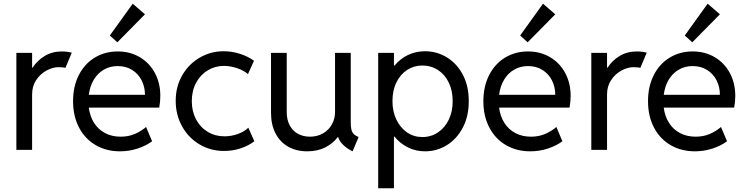

<svg xmlns="http://www.w3.org/2000/svg" viewBox="-20 -800 3988 1025"><path d="M67.4 -517.6H151.4V-438.5H153.8Q179.7 -478 219.5 -501.7Q259.3 -525.4 310.5 -525.4Q326.2 -525.4 341.3 -523.2Q356.4 -521 363.3 -518.6L329.1 -437.5Q326.2 -439 315.7 -440.2Q305.2 -441.4 293 -441.4Q261.7 -441.4 228.5 -423.6Q195.3 -405.8 173.3 -372.8Q151.4 -339.8 151.4 -295.9V0H67.4Z M370.1 -259.8Q370.1 -339.4 401.1 -399.7Q432.1 -460 486.3 -492.7Q540.5 -525.4 608.4 -525.4Q674.3 -525.4 726.1 -494.9Q777.8 -464.4 806.9 -410.4Q835.9 -356.4 835.9 -288.1Q835.9 -257.8 830.1 -225.6H454.1Q460 -178.7 482.4 -143.6Q504.9 -108.4 541.3 -89.4Q577.6 -70.3 624 -70.3Q666.5 -70.3 700.4 -85.2Q734.4 -100.1 759.8 -122.1L792 -45.9Q759.8 -22 714.8 -7.1Q669.9 7.8 620.1 7.8Q547.9 7.8 491 -25.1Q434.1 -58.1 402.1 -118.9Q370.1 -179.7 370.1 -259.8ZM753.9 -293.9Q753.9 -335.9 736.1 -371.1Q718.3 -406.2 685.1 -426.8Q651.9 -447.3 608.4 -447.3Q567.9 -447.3 534.9 -428.5Q502 -409.7 481 -375Q460 -340.3 454.1 -293.9ZM566.4 -610.4 688.5 -780.3 753.9 -723.6 606.4 -574.2Z M918 -261.7Q918 -337.9 952.9 -398.2Q987.8 -458.5 1046.4 -492.4Q1105 -526.4 1173.8 -526.4Q1218.3 -526.4 1261 -512.7Q1303.7 -499 1335.9 -475.6L1303.7 -404.3Q1282.2 -423.8 1245.8 -436Q1209.5 -448.2 1175.8 -448.2Q1128.9 -448.2 1089.6 -424.8Q1050.3 -401.4 1027.1 -358.4Q1003.9 -315.4 1003.9 -259.8Q1003.9 -206.5 1026.1 -163.8Q1048.3 -121.1 1088.1 -96.7Q1127.9 -72.3 1177.7 -72.3Q1216.3 -72.3 1250.5 -85Q1284.7 -97.7 1305.7 -118.2L1337.9 -45.9Q1307.6 -22.5 1265.4 -8.3Q1223.1 5.9 1175.8 5.9Q1104 5.9 1044.9 -29.3Q985.8 -64.5 951.9 -125.7Q918 -187 918 -261.7Z M1426.8 -198.2V-517.6H1510.7V-202.1Q1510.7 -159.7 1527.1 -129.9Q1543.5 -100.1 1571.5 -85.2Q1599.6 -70.3 1634.8 -70.3Q1673.8 -70.3 1704.3 -87.9Q1734.9 -105.5 1751.7 -135.7Q1768.6 -166 1768.6 -202.1V-517.6H1852.5V-146.5Q1852.5 -122.6 1856 -108.2Q1859.4 -93.8 1868.4 -84.5Q1877.4 -75.2 1894.5 -68.4L1862.3 7.8Q1832.5 -6.3 1812 -26.6Q1791.5 -46.9 1785.2 -68.4H1783.2Q1757.8 -34.2 1716.6 -13.2Q1675.3 7.8 1620.1 7.8Q1562.5 7.8 1518.8 -16.8Q1475.1 -41.5 1450.9 -87.9Q1426.8 -134.3 1426.8 -198.2Z M1999 -517.6H2083V-450.2H2086.4Q2116.7 -486.8 2158.4 -506.6Q2200.2 -526.4 2249 -526.4Q2312.5 -526.4 2366.2 -493.4Q2419.9 -460.4 2451.4 -399.9Q2482.9 -339.4 2482.4 -259.8Q2482.9 -180.7 2451.2 -119.6Q2419.4 -58.6 2366 -25.4Q2312.5 7.8 2249 7.8Q2200.2 7.8 2158.4 -12.7Q2116.7 -33.2 2086.4 -70.3H2083V205.1H1999ZM2396.5 -259.8Q2397 -314.9 2376.2 -358.4Q2355.5 -401.9 2318.4 -426Q2281.2 -450.2 2234.4 -450.2Q2190.4 -450.2 2154.1 -427Q2117.7 -403.8 2096.4 -360.6Q2075.2 -317.4 2075.2 -259.8Q2075.2 -205.6 2095.9 -161.9Q2116.7 -118.2 2152.8 -93.3Q2189 -68.4 2234.4 -68.4Q2281.2 -68.4 2318.4 -93.3Q2355.5 -118.2 2376.2 -161.9Q2397 -205.6 2396.5 -259.8Z M2560.5 -259.8Q2560.5 -339.4 2591.6 -399.7Q2622.6 -460 2676.8 -492.7Q2731 -525.4 2798.8 -525.4Q2864.7 -525.4 2916.5 -494.9Q2968.3 -464.4 2997.3 -410.4Q3026.4 -356.4 3026.4 -288.1Q3026.4 -257.8 3020.5 -225.6H2644.5Q2650.4 -178.7 2672.9 -143.6Q2695.3 -108.4 2731.7 -89.4Q2768.1 -70.3 2814.5 -70.3Q2856.9 -70.3 2890.9 -85.2Q2924.8 -100.1 2950.2 -122.1L2982.4 -45.9Q2950.2 -22 2905.3 -7.1Q2860.4 7.8 2810.5 7.8Q2738.3 7.8 2681.4 -25.1Q2624.5 -58.1 2592.5 -118.9Q2560.5 -179.7 2560.5 -259.8ZM2944.3 -293.9Q2944.3 -335.9 2926.5 -371.1Q2908.7 -406.2 2875.5 -426.8Q2842.3 -447.3 2798.8 -447.3Q2758.3 -447.3 2725.3 -428.5Q2692.4 -409.7 2671.4 -375Q2650.4 -340.3 2644.5 -293.9ZM2756.8 -610.4 2878.9 -780.3 2944.3 -723.6 2796.9 -574.2Z M3136.7 -517.6H3220.7V-438.5H3223.1Q3249 -478 3288.8 -501.7Q3328.6 -525.4 3379.9 -525.4Q3395.5 -525.4 3410.6 -523.2Q3425.8 -521 3432.6 -518.6L3398.4 -437.5Q3395.5 -439 3385 -440.2Q3374.5 -441.4 3362.3 -441.4Q3331.1 -441.4 3297.9 -423.6Q3264.6 -405.8 3242.7 -372.8Q3220.7 -339.8 3220.7 -295.9V0H3136.7Z M3439.5 -259.8Q3439.5 -339.4 3470.5 -399.7Q3501.5 -460 3555.7 -492.7Q3609.9 -525.4 3677.7 -525.4Q3743.7 -525.4 3795.4 -494.9Q3847.2 -464.4 3876.2 -410.4Q3905.3 -356.4 3905.3 -288.1Q3905.3 -257.8 3899.4 -225.6H3523.4Q3529.3 -178.7 3551.8 -143.6Q3574.2 -108.4 3610.6 -89.4Q3647 -70.3 3693.4 -70.3Q3735.8 -70.3 3769.8 -85.2Q3803.7 -100.1 3829.1 -122.1L3861.3 -45.9Q3829.1 -22 3784.2 -7.1Q3739.3 7.8 3689.5 7.8Q3617.2 7.8 3560.3 -25.1Q3503.4 -58.1 3471.4 -118.9Q3439.5 -179.7 3439.5 -259.8ZM3823.2 -293.9Q3823.2 -335.9 3805.4 -371.1Q3787.6 -406.2 3754.4 -426.8Q3721.2 -447.3 3677.7 -447.3Q3637.2 -447.3 3604.2 -428.5Q3571.3 -409.7 3550.3 -375Q3529.3 -340.3 3523.4 -293.9ZM3635.7 -610.4 3757.8 -780.3 3823.2 -723.6 3675.8 -574.2Z"/></svg>

Font: Reddit Sans Strawberry
Style: Regular
Weight: 400
Designer: Stephen Hutchings
Foundry: Reddit
Version: Version 1.013